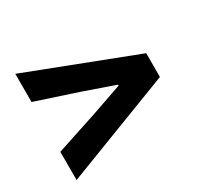

<svg xmlns="http://www.w3.org/2000/svg" viewBox="-106 -689 740 714"><g transform="rotate(-30 264.0 -332.0)"><path d="M34 -104V-225L210 -283L345 -330V-334L210 -381L34 -439V-560L494 -383V-281Z"/></g></svg>

Font: TypoPRO Source Sans Pro
Style: Bold
Weight: 700
Designer: Paul D. Hunt
Foundry: Adobe Systems Incorporated
Version: Version 2.020;PS 2.000;hotconv 1.0.86;makeotf.lib2.5.63406